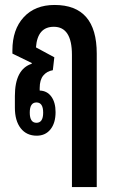

<svg xmlns="http://www.w3.org/2000/svg" viewBox="-20 -539 457 774"><path d="M270 215V-318Q270 -431 197 -431Q131 -431 125 -348L199 -308L193 -256Q169 -252 154.5 -234.5Q140 -217 140 -184V-174Q170 -173 187 -149.5Q204 -126 204 -87Q204 -43 183.5 -17.5Q163 8 128 8Q87 8 63.5 -22Q40 -52 40 -105V-152Q40 -260 108 -282V-285L30 -323V-336Q30 -420 75.5 -469.5Q121 -519 200 -519Q370 -519 370 -323V215ZM127 -44Q154 -44 154 -85Q154 -126 127 -126Q100 -126 100 -85Q100 -44 127 -44Z"/></svg>

Font: Noto Sans Thai Looped UI Condensed Medium
Style: Regular
Weight: 500
Width: 3
Designer: Cadson Demak Team
Foundry: Cadson Demak Co., Ltd.
Version: Version 1.000